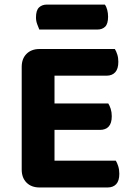

<svg xmlns="http://www.w3.org/2000/svg" viewBox="-20 -822 586 844"><path d="M75.4 -420H219.6V-6.6Q210.7 -4.2 192.6 -1Q174.5 2.1 154.2 2.1Q117.9 2.1 96.7 -19.2Q75.4 -40.6 75.4 -76.7ZM219.6 -186.2 75.4 -186.5V-527.8Q75.4 -564.1 96.7 -585.3Q117.9 -606.6 154.2 -606.6Q174.5 -606.6 192.6 -603.6Q210.7 -600.6 219.6 -597.9ZM154.2 -251V-367.3H455.9Q461.8 -358.3 466.6 -343.7Q471.3 -329 471.3 -311.2Q471.3 -280.2 457.7 -265.6Q444 -251 419.7 -251ZM154.2 2.1V-115.6H489.1Q494.9 -106.6 499.7 -91.4Q504.5 -76.1 504.5 -58Q504.5 -27.1 490.8 -12.5Q477.1 2.1 452.9 2.1ZM154.2 -489.3V-606.6H484.8Q490.7 -597.6 495.4 -582.9Q500.2 -568.2 500.2 -550.4Q500.2 -519.5 486.5 -504.4Q472.8 -489.3 448.6 -489.3ZM407.5 -692.1H152.8Q148.8 -701.7 143.5 -715.7Q138.2 -729.8 138.2 -745.4Q138.2 -776.6 151.5 -789.2Q164.7 -801.9 186.6 -801.9H440.8Q447.7 -793 451.4 -778.5Q455.1 -764 455.1 -748.6Q455.1 -717.4 442.3 -704.7Q429.6 -692.1 407.5 -692.1Z"/></svg>

Font: Baloo Bhaina 2
Style: Regular
Weight: 400
Designer: Yesha Goshar, Manish Minz, Shuchita Grover and Ek Type
Foundry: Ek Type
Version: Version 1.700